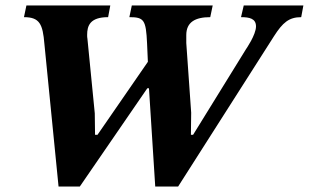

<svg xmlns="http://www.w3.org/2000/svg" viewBox="-20 -677 1134 705"><path d="M634 8 986 -544C1018 -594 1041 -614 1086 -614L1094 -657H875L865 -614C896 -614 920 -609 920 -580C920 -549 883 -496 883 -496L689 -182H681L682 -263L664 -519V-548C664 -596 697 -614 752 -614L761 -657H464L455 -614C509 -614 516 -604 520 -518L523 -450L338 -182H329L328 -261L301 -535C300 -538 300 -545 300 -549C300 -582 310 -614 377 -614L385 -657H77L68 -614C126 -614 137 -588 143 -516L195 8H273L521 -353H527L550 8Z"/></svg>

Font: STIX Two Text
Style: Bold Italic
Weight: 700
Italic angle: -12°
Designer: Ross Mills, John Hudson & Paul Hanslow, Tiro Typeworks Ltd; with prior portions MicroPress Inc. and Coen Hoffman, Elsevi
Foundry: Tiro Typeworks Ltd
Version: Version 2.13 b171